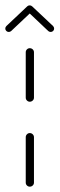

<svg xmlns="http://www.w3.org/2000/svg" viewBox="-62 -699 223 719"><path d="M49.6 0Q43.3 0 38.9 -4.4Q34.4 -8.9 34.4 -15.2V-185.2Q34.4 -191.5 38.9 -196.1Q43.3 -200.7 49.6 -200.7Q55.9 -200.7 60.6 -196.1Q65.2 -191.5 65.2 -185.2V-15.2Q65.2 -8.9 60.6 -4.4Q55.9 0 49.6 0ZM49.6 -318.1Q43.3 -318.1 38.9 -322.6Q34.4 -327 34.4 -333.3V-503.3Q34.4 -509.6 38.9 -514.1Q43.3 -518.5 49.6 -518.5Q55.9 -518.5 60.6 -514.1Q65.2 -509.6 65.2 -503.3V-333.3Q65.2 -327 60.6 -322.6Q55.9 -318.1 49.6 -318.1ZM49.3 -678.9Q54.4 -678.9 58.3 -675.2Q62.2 -671.5 62.2 -666.3Q62.2 -660.7 58.1 -656.7L-20.4 -582.6Q-24.4 -579.3 -29.3 -579.3Q-34.4 -579.3 -38.3 -583Q-42.2 -586.7 -42.2 -591.9Q-42.2 -597.4 -38.1 -601.5L40.4 -675.6Q44.1 -678.9 49.3 -678.9ZM58.9 -674.8 136.7 -601.5Q140.7 -597.4 140.7 -591.9Q140.7 -586.7 136.9 -583Q133 -579.3 127.8 -579.3Q123 -579.3 118.9 -582.6L41.1 -656.3Z"/></svg>

Font: 26F Galaxy Sans Ultra Light
Style: Regular
Weight: 200
Designer: C₂₉H₂₅N₃O₅
Version: Version 1.100